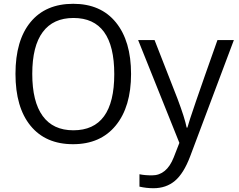

<svg xmlns="http://www.w3.org/2000/svg" viewBox="-20 -745 1249 1005"><path d="M783.2 240.2Q746.1 240.2 710 231.9V167Q736.8 172.9 775.9 172.9Q852.1 172.9 889.2 79.1L918.9 2.9L703.1 -535.2H789.1L909.2 -228Q947.3 -127 957 -77.1H960.9Q973.1 -126.5 1118.2 -535.2H1204.1L975.1 74.2Q941.4 163.1 895.5 201.7Q849.6 240.2 783.2 240.2ZM363.8 -63Q578.1 -63 578.1 -356.9Q578.1 -650.9 364.7 -650.9Q258.8 -650.9 203.9 -577.4Q148.9 -503.9 148.9 -358.4Q148.9 -212.9 203.4 -137.9Q257.8 -63 363.8 -63ZM586.9 -627.4Q666 -529.8 666 -357.9Q666 -186 585.9 -88.1Q505.9 9.8 362.3 9.8Q218.8 9.8 139.9 -86.7Q61 -183.1 61 -358.4Q61 -533.7 139.9 -629.4Q218.8 -725.1 363.3 -725.1Q507.8 -725.1 586.9 -627.4Z"/></svg>

Font: OpenSans-Regular
Style: Regular
Weight: 400
Foundry: Ascender Corporation
Version: Version 1.10